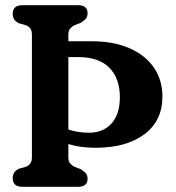

<svg xmlns="http://www.w3.org/2000/svg" viewBox="-20 -720 680 740"><path d="M243.5 -114.5Q243.5 -97.5 250.5 -89.8Q257.5 -82 267.5 -77L292.5 -67.5Q304 -60 310.8 -52.2Q317.5 -44.5 317.5 -31Q317.5 0 280 0H66.5Q29 0 29 -33.5Q29 -59 54 -70L79 -77Q90 -81 96.5 -89.5Q103 -98 103 -115V-585.5Q103 -602.5 96.5 -610.8Q90 -619 79 -623L54 -630Q29 -641 29 -666.5Q29 -700 66.5 -700H280Q317.5 -700 317.5 -669Q317.5 -655.5 310.8 -647.8Q304 -640 292.5 -632.5L267.5 -623Q257.5 -618 250.5 -610.2Q243.5 -602.5 243.5 -585.5V-561H333.5Q417 -561 478.2 -534.5Q539.5 -508 572.8 -460Q606 -412 606 -348Q606 -254 535.8 -202Q465.5 -150 347 -150.5Q287.5 -150.5 243.5 -165ZM319.5 -208.5Q376 -207.5 409 -243.2Q442 -279 442 -345.5Q442 -417.5 401.5 -458.8Q361 -500 281 -500H243.5V-221Q279 -209 319.5 -208.5Z"/></svg>

Font: Fraunces 144pt SuperSoft SemiBold
Style: Regular
Weight: 600
Version: Version 1.000;[b76b70a41]